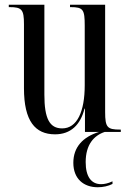

<svg xmlns="http://www.w3.org/2000/svg" viewBox="-20 -556 550 809"><path d="M212 10C278 10 319 -30 336 -98H338V0H397C329 21 289 64 289 130C289 197 332 233 392 233C414 233 437 228 454 219V208C435 217 419 220 406 220C365 220 341 189 341 127C341 53 376 15 421 0H489V-10H486C432 -10 423 -19 423 -84V-536H275V-526H277C331 -526 337 -516 337 -447V-197C337 -86 305 -15 242 -15C189 -15 167 -56 167 -157V-536H17V-526H20C72 -526 81 -516 81 -454V-184C81 -46 128 10 212 10Z"/></svg>

Font: Noto Serif Display ExtraCondensed
Style: Regular
Weight: 400
Width: 2
Designer: Monotype Design Team
Foundry: Monotype Imaging Inc.
Version: Version 2.009